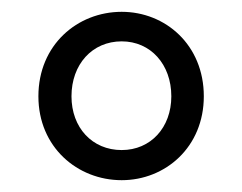

<svg xmlns="http://www.w3.org/2000/svg" viewBox="-20 -785 410 325"><path d="M186 -480C260 -480 325 -536 325 -622C325 -709 260 -765 186 -765C111 -765 45 -709 45 -622C45 -536 111 -480 186 -480ZM186 -531C136 -531 101 -569 101 -622C101 -676 136 -715 186 -715C235 -715 270 -676 270 -622C270 -569 235 -531 186 -531Z"/></svg>

Font: GenYoGothic2 TW R
Style: Regular
Weight: 400
Version: Version 2.100;PS 2.1;hotconv 16.6.51;makeotf.lib2.5.65220 DE